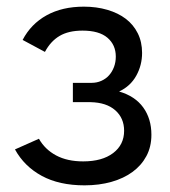

<svg xmlns="http://www.w3.org/2000/svg" viewBox="-20 -550 510 577"><path d="M234 7Q158 7 105.5 -21.5Q53 -50 25 -101L97 -133Q115 -101 148.5 -83Q182 -65 230 -65Q287 -65 320 -90Q353 -115 353 -157Q353 -195 326.5 -218.5Q300 -242 252 -243H199V-301H255Q271 -301 284.5 -307Q298 -313 307.5 -323.5Q317 -334 322.5 -348.5Q328 -363 328 -380Q328 -415 303 -436.5Q278 -458 228 -458Q186 -458 159 -442Q132 -426 115 -394L48 -430Q73 -478 120 -504Q167 -530 232 -530Q270 -530 302.5 -520.5Q335 -511 358 -493.5Q381 -476 394 -450Q407 -424 407 -391Q407 -354 389.5 -322.5Q372 -291 338 -275Q386 -261 410.5 -227Q435 -193 435 -145Q435 -109 420 -81Q405 -53 378.5 -33.5Q352 -14 315 -3.5Q278 7 234 7Z"/></svg>

Font: Rising Sun
Style: Regular
Weight: 400
Designer: Matt McInerney, Pablo Impallari, Rodrigo Fuenzalida (Raleway font), Stephen Hutchings (Greek), Cristiano Sobral (main ch
Foundry: The Rising Sun Project Authors
Version: Version 4.327; ttfautohint (v1.8.4.7-5d5b-dirty)